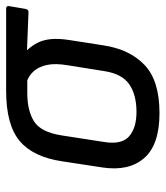

<svg xmlns="http://www.w3.org/2000/svg" viewBox="23 -551 540 626"><g transform="rotate(-90 293.0 -238.0)"><path d="M237 12Q134 12 90.5 -38Q47 -88 60 -174L80 -305Q94 -400 146.5 -444Q199 -488 310 -488H577Q588 -488 586 -478L577 -425Q576 -421 574 -418Q572 -415 567 -415L443 -420V-419Q457 -404 466.5 -385.5Q476 -367 478.5 -341.5Q481 -316 475 -279L458 -170Q445 -85 394 -36.5Q343 12 237 12ZM241 -63Q297 -63 331 -86.5Q365 -110 374 -167L393 -286Q400 -327 394.5 -353.5Q389 -380 375.5 -396Q362 -412 344 -419H302Q246 -419 211 -397.5Q176 -376 165 -310L143 -168Q134 -111 161.5 -87Q189 -63 241 -63Z"/></g></svg>

Font: Sofia Sans Hairline
Style: Italic
Weight: 1
Italic angle: -9°
Designer: Botio Nikoltchev, Ani Petrova
Foundry: lettersoup
Version: Version 4.102